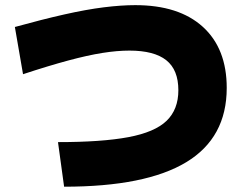

<svg xmlns="http://www.w3.org/2000/svg" viewBox="-20 -744 920 732"><path d="M201.1 -202.2Q368.9 -202.2 469.4 -221.1Q570 -240 615 -283.3Q660 -326.7 660 -400Q660 -477.8 613.9 -514.4Q567.8 -551.1 473.3 -551.1Q426.7 -551.1 370.6 -542.2Q314.4 -533.3 240 -513.3Q165.6 -493.3 67.8 -461.1L36.7 -641.1Q141.1 -670 225 -688.9Q308.9 -707.8 375.6 -716.1Q442.2 -724.4 495.6 -724.4Q662.2 -724.4 753.3 -641.7Q844.4 -558.9 844.4 -408.9Q844.4 -218.9 690 -125.6Q535.6 -32.2 224.4 -32.2Z"/></svg>

Font: Paperlogy 9 Black
Style: Regular
Weight: 900
Designer: redesigned by Lee Juim, glyphs from Gmarket Sans & Montserrat
Foundry: PT&
Version: Version 1.001